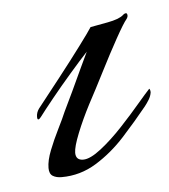

<svg xmlns="http://www.w3.org/2000/svg" viewBox="-34 -323 315 358"><g transform="rotate(-5 123.5 -144.0)"><path d="M68 3Q58 3 51.5 -1Q45 -5 45 -16Q45 -30 52.5 -49Q60 -68 69.5 -87Q79 -106 84 -118Q91 -132 101.5 -154.5Q112 -177 121.5 -197.5Q131 -218 135 -226Q121 -211 101.5 -188.5Q82 -166 65 -145Q48 -124 39 -112Q36 -108 34 -108Q32 -108 32 -113Q32 -121 37 -128Q56 -152 79.5 -182Q103 -212 122 -237.5Q141 -263 146 -271Q157 -273 178.5 -277Q200 -281 208 -288Q211 -291 214 -291Q216 -291 216.5 -287.5Q217 -284 214 -280Q208 -273 193 -246Q178 -219 161.5 -186.5Q145 -154 131 -128Q117 -101 107 -76Q97 -51 97 -40Q97 -26 111 -26Q124 -26 144.5 -42Q165 -58 186 -80.5Q207 -103 223 -122Q228 -128 235.5 -136.5Q243 -145 245 -147Q247 -145 247 -140Q246 -133 242 -126.5Q238 -120 234 -115Q213 -89 188 -61.5Q163 -34 133 -15.5Q103 3 68 3Z"/></g></svg>

Font: Italianno
Style: Regular
Weight: 400
Designer: Robert E. Leuschke
Foundry: Robert E. Leuschke
Version: Version 1.100; ttfautohint (v1.8.3)